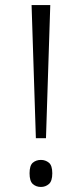

<svg xmlns="http://www.w3.org/2000/svg" viewBox="-20 -734 324 760"><path d="M122 -187 105 -714H179L162 -187ZM142 6Q123 6 110 -5.5Q97 -17 97 -48Q97 -79 110 -90Q123 -101 142 -101Q160 -101 173.5 -90Q187 -79 187 -48Q187 -17 173.5 -5.5Q160 6 142 6Z"/></svg>

Font: Noto Serif Hebrew SemiCondensed Light
Style: Regular
Weight: 300
Width: 4
Designer: Monotype Design Team
Foundry: Monotype Imaging Inc.
Version: Version 2.004; ttfautohint (v1.8.4.7-5d5b)